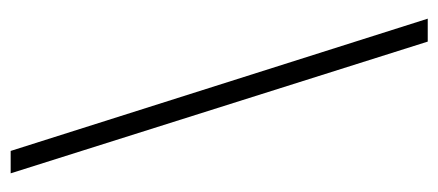

<svg xmlns="http://www.w3.org/2000/svg" viewBox="-251 -512 822 360"><g transform="rotate(-90 160.0 -332.0)"><path d="M262 59 15 -723H57L305 59Z"/></g></svg>

Font: Public Sans Thin Thin
Style: Regular
Weight: 250
Version: Version 2.001